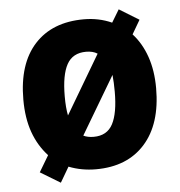

<svg xmlns="http://www.w3.org/2000/svg" viewBox="-48 -631 681 726"><g transform="rotate(-5 292.5 -268.0)"><path d="M544 -276Q544 -140 477 -65Q410 10 291 10Q236 10 188 -9L154 49L78 3L115 -59Q78 -99 59 -152.5Q40 -206 40 -276Q40 -412 107 -485.5Q174 -559 294 -559Q351 -559 400 -537L429 -585L504 -539L473 -486Q507 -449 525.5 -396Q544 -343 544 -276ZM197 -275Q197 -231 203 -202L335 -425Q318 -436 292 -436Q241 -436 219 -396Q197 -356 197 -275ZM387 -276Q387 -311 384 -340L254 -121Q270 -113 293 -113Q344 -113 365.5 -154Q387 -195 387 -276Z"/></g></svg>

Font: Noto Sans Telugu SemiCondensed ExtraBold
Style: Regular
Weight: 800
Width: 4
Designer: Jelle Bosma - Monotype Design Team
Foundry: Monotype Imaging Inc.
Version: Version 2.005; ttfautohint (v1.8.4.7-5d5b)